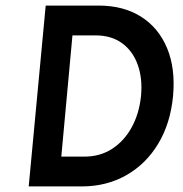

<svg xmlns="http://www.w3.org/2000/svg" viewBox="-20 -669 657 689"><path d="M144 -649H334Q423 -649 486 -609.2Q549 -569.5 579.5 -496.5Q610 -423.5 601 -324Q591.5 -225.5 547.5 -152.8Q503.5 -80 432.8 -40Q362 0 273 0H83ZM240 -542 200 -107H283Q339.5 -107 382.8 -135.2Q426 -163.5 452.8 -212.5Q479.5 -261.5 486 -324Q492 -387.5 474.2 -436.8Q456.5 -486 418 -514Q379.5 -542 323 -542Z"/></svg>

Font: Karla
Style: Bold Italic
Weight: 700
Italic angle: -8°
Designer: Jonathan Pinhorn
Version: Version 2.004;gftools[0.9.33]